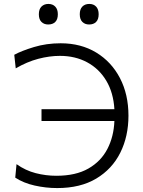

<svg xmlns="http://www.w3.org/2000/svg" viewBox="-20 -946 726 976"><path d="M271 10Q213 10 156.2 -2.8Q99.5 -15.5 57.5 -43L64 -111.5Q110 -79 161.5 -65.8Q213 -52.5 266.5 -52.5Q365 -52.5 429.2 -89.2Q493.5 -126 526 -189Q558.5 -252 561.5 -331H191V-391H561.5Q556.5 -475 520.2 -535.8Q484 -596.5 423.2 -629.2Q362.5 -662 284.5 -662Q231.5 -662 174.5 -647Q117.5 -632 60 -598.5L52.5 -667.5Q89 -687.5 152.5 -706.8Q216 -726 288.5 -726Q391.5 -726 469 -679Q546.5 -632 589.8 -549Q633 -466 633 -358Q633 -253 591.5 -169.8Q550 -86.5 469.2 -38.2Q388.5 10 271 10ZM433 -821.5Q412 -821.5 398.8 -834.5Q385.5 -847.5 385.5 -873.5Q385.5 -899.5 398.8 -912.8Q412 -926 434 -926Q456 -926 468.8 -912.2Q481.5 -898.5 481.5 -873.5Q481.5 -847.5 468.5 -834.5Q455.5 -821.5 433 -821.5ZM225 -821.5Q204 -821.5 190.8 -834.5Q177.5 -847.5 177.5 -873.5Q177.5 -899.5 191 -912.8Q204.5 -926 226 -926Q248 -926 261 -912.2Q274 -898.5 274 -873.5Q274 -847.5 261 -834.5Q248 -821.5 225 -821.5Z"/></svg>

Font: Commissioner Light
Style: Regular
Weight: 300
Designer: Kostas Bartsokas
Foundry: Kostas Bartsokas
Version: Version 1.000; ttfautohint (v1.8.3)